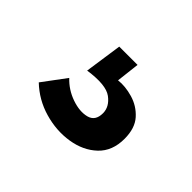

<svg xmlns="http://www.w3.org/2000/svg" viewBox="-60 -86 334 334"><g transform="rotate(45 107.5 81.0)"><path d="M20 135 52 92Q66 107 86 114Q106 121 121.5 117Q137 113 137 94Q137 78 121.5 66.5Q106 55 65 61L75 -8H120L115 35Q131 33 150 38.5Q169 44 182 58.5Q195 73 195 99Q195 129 176.5 146.5Q158 164 129.5 168.5Q101 173 71.5 164.5Q42 156 20 135Z"/></g></svg>

Font: Bricolage Grotesque 48pt Condensed Light
Style: Regular
Weight: 300
Width: 3
Designer: Mathieu Triay
Foundry: Atelier Triay
Version: Version 1.000; ttfautohint (v1.8.4.7-5d5b);gftools[0.9.32]